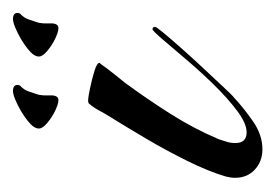

<svg xmlns="http://www.w3.org/2000/svg" viewBox="-86 -346 435 304"><g transform="rotate(-90 132.0 -193.5)"><path d="M48 4Q29 4 16 -8Q3 -20 3 -39Q3 -43 3.5 -46.5Q4 -50 5 -54Q13 -81 29.5 -114.5Q46 -148 65.5 -181Q85 -214 100 -238Q105 -246 109.5 -254.5Q114 -263 120 -270Q121 -272 126 -272Q130 -272 144.5 -269Q159 -266 172 -262Q185 -258 185 -254Q185 -253 184 -253Q177 -243 169 -233Q161 -223 153 -213Q128 -179 104.5 -142Q81 -105 64 -65Q62 -59 60 -52.5Q58 -46 58 -39Q58 -21 75 -21Q89 -21 109 -36Q129 -51 150.5 -73Q172 -95 191 -117.5Q210 -140 223 -155Q236 -170 238 -170Q242 -170 242 -166Q242 -164 232 -152Q222 -140 206.5 -122.5Q191 -105 174.5 -87.5Q158 -70 146 -57Q134 -44 130 -41Q114 -26 92.5 -11Q71 4 48 4ZM240 -319Q234 -319 223.5 -324Q213 -329 204 -336.5Q195 -344 195 -350Q195 -358 207 -367.5Q219 -377 233.5 -384Q248 -391 254 -391Q264 -391 264 -384Q264 -381 263 -380Q256 -373 254 -367Q252 -361 249 -352Q247 -346 247.5 -332.5Q248 -319 240 -319ZM126 -319Q120 -319 109.5 -324Q99 -329 90 -336.5Q81 -344 81 -350Q81 -358 93 -367.5Q105 -377 119.5 -384Q134 -391 140 -391Q150 -391 150 -384Q150 -381 149 -380Q142 -373 140 -367Q138 -361 135 -352Q133 -346 133.5 -332.5Q134 -319 126 -319Z"/></g></svg>

Font: Caramel
Style: Regular
Weight: 400
Designer: Robert E. Leuschke
Foundry: Robert E. Leuschke
Version: Version 1.010